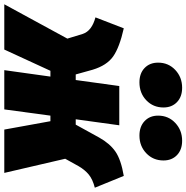

<svg xmlns="http://www.w3.org/2000/svg" viewBox="-49 -862 869 895"><g transform="rotate(90 385.5 -414.5)"><path d="M322 -630Q280 -630 255 -654Q230 -678 230 -717Q230 -765 264 -797Q298 -829 347 -829Q389 -829 414 -805Q439 -781 439 -742Q439 -694 405.5 -662Q372 -630 322 -630ZM570 -630Q528 -630 502.5 -654Q477 -678 477 -717Q477 -765 511 -797Q545 -829 594 -829Q636 -829 661 -805Q686 -781 686 -742Q686 -694 652.5 -662Q619 -630 570 -630ZM758 -557 813 -422Q774 -412 752 -394Q730 -376 713 -347L678 -284L744 0H542L503 -215H477L448 0H265L295 -215H268L169 0H-42L118 -294L96 -366Q82 -408 19 -425L70 -557Q159 -537 201 -507.5Q243 -478 263 -412L285 -333H311L339 -536H522L494 -333H519L579 -442Q607 -492 644.5 -518Q682 -544 758 -557Z"/></g></svg>

Font: Fira Sans Ultra
Style: Italic
Weight: 950
Italic angle: -8°
Designer: Carrois Corporate & Edenspiekermann AG
Foundry: Carrois Corporate GbR & Edenspiekermann AG
Version: Version 4.203;PS 004.203;hotconv 1.0.88;makeotf.lib2.5.64775